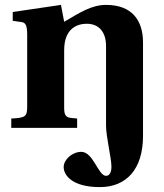

<svg xmlns="http://www.w3.org/2000/svg" viewBox="-20 -522 670 784"><path d="M26 0H295V-38L274 -40C253 -42 242 -47 242 -80V-317C242 -409 299 -425 334 -425C385 -425 413 -390 413 -334V-10C413 38 435 122 435 159C435 185 425 196 413 196C381 196 361 98 312 98C275 98 240 130 240 160C240 193 274 242 388 242C495 242 564 170 564 33V-348C564 -440 518 -502 413 -502C355 -502 308 -472 242 -433L229 -502L32 -473V-437L67 -432C83 -430 91 -421 91 -381V-87C91 -45 83 -41 26 -38Z"/></svg>

Font: Heuristica
Style: Bold
Weight: 700
Version: Version 1.0.1